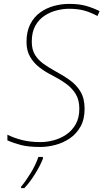

<svg xmlns="http://www.w3.org/2000/svg" viewBox="-20 -744 531 985"><path d="M187 10Q126 10 87.5 0Q49 -10 18 -24V-53Q52 -36 93.5 -25.5Q135 -15 188 -15Q220 -15 254.5 -24Q289 -33 319 -53Q349 -73 368 -106Q387 -139 387 -186Q387 -231 368.5 -261.5Q350 -292 318 -315Q286 -338 243 -360Q211 -376 182 -398.5Q153 -421 134.5 -452.5Q116 -484 116 -529Q116 -582 135 -619.5Q154 -657 186 -680Q218 -703 256.5 -713.5Q295 -724 334 -724Q386 -724 421 -714Q456 -704 491 -687L480 -662Q442 -682 409.5 -690.5Q377 -699 333 -699Q305 -699 272 -691Q239 -683 209.5 -664Q180 -645 161.5 -612.5Q143 -580 143 -530Q143 -489 160 -462Q177 -435 204 -416Q231 -397 260 -381Q303 -358 338 -333Q373 -308 393.5 -273Q414 -238 414 -186Q414 -132 393 -94.5Q372 -57 338 -34Q304 -11 264 -0.5Q224 10 187 10ZM88 221V214Q113 184 138 143Q163 102 177 61H200V71Q185 108 159.5 149Q134 190 105 221Z"/></svg>

Font: Noto Sans Disp Thin
Style: Italic
Weight: 100
Italic angle: -12°
Designer: Monotype Design Team
Foundry: Monotype Imaging Inc.
Version: Version 2.000;GOOG;noto-source:20170915:90ef993387c0